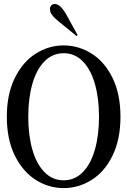

<svg xmlns="http://www.w3.org/2000/svg" viewBox="-20 -949 653 985"><path d="M15 -350Q15 -466 56 -549Q97 -632 163.5 -674Q230 -716 307 -716Q383 -716 450 -674Q517 -632 557.5 -549Q598 -466 598 -350Q598 -234 557.5 -151Q517 -68 450 -26Q383 16 307 16Q230 16 163.5 -26Q97 -68 56 -151Q15 -234 15 -350ZM488 -350Q488 -444 467 -518Q446 -592 405 -634Q364 -676 307 -676Q249 -676 208 -634Q167 -592 146 -518.5Q125 -445 125 -350Q125 -255 146 -181.5Q167 -108 208 -66Q249 -24 307 -24Q364 -24 405 -66Q446 -108 467 -182Q488 -256 488 -350ZM245 -923Q258 -934 278 -924Q298 -914 322 -871L378 -769L373 -764L282 -838Q244 -868 238 -890Q232 -912 245 -923Z"/></svg>

Font: RL Madena Variable
Style: Regular
Weight: 400
Designer: I Kadek Wantara Putra
Foundry: Roughlines ID
Version: Version 1.000;Glyphs 3.1.2 (3151)